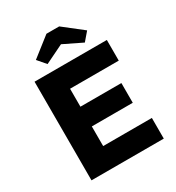

<svg xmlns="http://www.w3.org/2000/svg" viewBox="-213 -1049 1084 1180"><g transform="rotate(-30 329.0 -459.5)"><path d="M87.2 -700H600.2V-553.4H254.6V-146.6H600.2V0H87.2ZM168.6 -426H545.2V-286H168.6ZM161.2 -811.6 297.8 -918.6H388.2L524.8 -811.6L475.2 -753.8L328.2 -825.4H357.8L210.8 -753.8Z"/></g></svg>

Font: Easer Grotesk Variable
Style: Regular
Weight: 400
Designer: Boardeaser, Bonnie Shaver-Troup, Thomas Jockin
Foundry: Lexend
Version: Version 1.001;Glyphs 3.1.2 (3151)